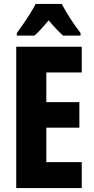

<svg xmlns="http://www.w3.org/2000/svg" viewBox="-20 -950 474 970"><path d="M393 0H62V-714H393V-584H214V-434H381V-305H214V-131H393ZM292 -930Q309 -897 333.5 -859Q358 -821 387 -783V-770H299Q283 -784 265 -803Q247 -822 226 -847Q205 -822 186.5 -802Q168 -782 154 -770H65V-783Q79 -802 98 -829.5Q117 -857 134 -884.5Q151 -912 160 -930Z"/></svg>

Font: Noto Sans Lao ExtraCondensed ExtraBold
Style: Regular
Weight: 800
Width: 2
Designer: Monotype Design Team
Foundry: Monotype Imaging Inc.
Version: Version 2.003; ttfautohint (v1.8.4.7-5d5b)